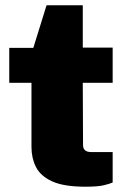

<svg xmlns="http://www.w3.org/2000/svg" viewBox="-20 -698 481 726"><path d="M303 8Q221.5 8 177.2 -12.2Q133 -32.5 116 -66.5Q99 -100.5 99 -142V-385H15V-517H106L156 -678H293V-518H406V-385H293L294 -151Q294 -139.5 298.2 -133.5Q302.5 -127.5 309.5 -125.2Q316.5 -123 325 -123H406V-8Q395.5 -3 372.5 2.5Q349.5 8 303 8Z"/></svg>

Font: Public Sans Thin Black
Style: Regular
Weight: 900
Version: Version 2.001